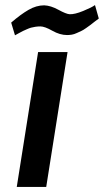

<svg xmlns="http://www.w3.org/2000/svg" viewBox="-20 -736 409 756"><path d="M24 -647Q61 -679 92 -697Q123 -715 154 -715Q180 -714 210 -697.5Q240 -681 254 -680Q274 -679 308 -693Q342 -707 354 -716L369 -663Q367 -662 353 -651Q339 -640 335 -637Q331 -634 319 -625.5Q307 -617 300 -614Q293 -611 282.5 -606Q272 -601 262.5 -599.5Q253 -598 244 -598Q216 -598 186 -615Q156 -632 139 -632Q129 -632 119 -630.5Q109 -629 102 -627Q95 -625 85 -620.5Q75 -616 70.5 -614Q66 -612 54.5 -605.5Q43 -599 39 -597ZM46 0 130 -531H246L162 0Z"/></svg>

Font: Exo
Style: DemiBoldItalic
Weight: 600
Designer: Natanael Gama
Version: Version 1